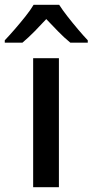

<svg xmlns="http://www.w3.org/2000/svg" viewBox="-60 -785 388 805"><path d="M187 0H79V-541H187ZM188 -765Q202 -743 223.5 -715.5Q245 -688 267.5 -661.5Q290 -635 308 -616V-606H235Q208 -628 183 -654Q158 -680 134 -705Q111 -680 86 -654.5Q61 -629 34 -606H-40V-616Q-21 -636 2 -662.5Q25 -689 46.5 -716Q68 -743 81 -765Z"/></svg>

Font: Noto Sans Hebrew Thin Medium
Style: Regular
Weight: 500
Version: Version 3.001